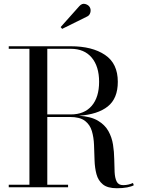

<svg xmlns="http://www.w3.org/2000/svg" viewBox="-20 -996 752 1021"><path d="M444 -908.5 310.5 -842.5 302.5 -852 401.5 -963Q416 -979.5 433.2 -974.8Q450.5 -970 457.5 -957.5Q464.5 -945 460.5 -929.8Q456.5 -914.5 444 -908.5ZM26.5 -13.5H136.5V-736.5H26.5V-750H356.5Q470 -750 538.2 -704.2Q606.5 -658.5 606.5 -561Q606.5 -472.5 553.2 -430Q500 -387.5 400 -380.5Q463.5 -376.5 500.8 -354.2Q538 -332 556.5 -298.8Q575 -265.5 581 -226.8Q587 -188 587.5 -150Q588 -112 589.5 -80.8Q591 -49.5 600.5 -30.5Q610 -11.5 635 -11.5Q650.5 -11.5 663.5 -14.8Q676.5 -18 687 -23L691.5 -11Q679.5 -4 656 0.5Q632.5 5 601.5 5Q552 5 527 -15.5Q502 -36 493 -69.8Q484 -103.5 482.8 -144Q481.5 -184.5 480 -225Q478.5 -265.5 468.5 -299.2Q458.5 -333 431.5 -353.5Q404.5 -374 351.5 -374H231.5V-13.5H342V0H26.5ZM356.5 -736.5H231.5V-387.5H356.5Q428.5 -387.5 467.8 -433.2Q507 -479 507 -561Q507 -642.5 467.8 -689.5Q428.5 -736.5 356.5 -736.5Z"/></svg>

Font: Bodoni Moda 16pt
Style: Regular
Weight: 400
Version: Version 2.3